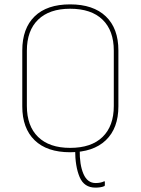

<svg xmlns="http://www.w3.org/2000/svg" viewBox="-20 -686 644 879"><path d="M417 173Q365 173 344.5 124.5Q324 76 324 0Q324 -3 327 -3H341Q345 -3 345 1Q344 68 362 110Q380 152 418 152Q429 152 439 150Q449 148 457 144Q460 143 460 148V161Q460 164 458 166Q449 170 438 171.5Q427 173 417 173ZM301 11Q195 11 138.5 -44Q82 -99 82 -199V-455Q82 -556 138.5 -611Q195 -666 301 -666Q407 -666 464.5 -611Q522 -556 522 -455V-199Q522 -99 464.5 -44Q407 11 301 11ZM301 -9Q398 -9 449.5 -59Q501 -109 501 -201V-454Q501 -546 449.5 -596Q398 -646 301 -646Q206 -646 154.5 -596Q103 -546 103 -454V-201Q103 -109 154.5 -59Q206 -9 301 -9Z"/></svg>

Font: Sofia Sans Semi Condensed Thin
Style: Regular
Weight: 250
Version: Version 4.100